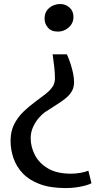

<svg xmlns="http://www.w3.org/2000/svg" viewBox="-20 -769 517 954"><path d="M312.5 -499Q322.5 -476.5 330.5 -452Q338.5 -427.5 343.2 -404.2Q348 -381 348 -360.5Q348 -334.5 336.5 -315Q325 -295.5 305.2 -279.8Q285.5 -264 259.5 -247.8Q233.5 -231.5 204 -212Q188 -201 171.5 -181.5Q155 -162 143.8 -136.8Q132.5 -111.5 132.5 -82.5Q132.5 -38.5 153.8 2Q175 42.5 219 68.2Q263 94 332 94Q355.5 94 380 89.8Q404.5 85.5 419 79L434.5 141.5Q423.5 147.5 403.5 153Q383.5 158.5 358.5 162Q333.5 165.5 307 165.5Q230.5 165.5 177.8 145.8Q125 126 93.2 92.5Q61.5 59 47 17Q32.5 -25 32.5 -69.5Q32.5 -116.5 50.5 -151.8Q68.5 -187 96 -213.5Q123.5 -240 153.2 -261.8Q183 -283.5 208 -303.2Q233 -323 245.5 -345Q248 -350 250.5 -359.5Q253 -369 253 -377.5Q253 -409.5 249.2 -439.8Q245.5 -470 241.5 -499ZM280 -749Q305 -749 325 -731.8Q345 -714.5 345 -685Q345 -653.5 321.5 -632.8Q298 -612 268 -612Q234.5 -612 218 -631.8Q201.5 -651.5 201.5 -676Q201.5 -710 224.5 -729.5Q247.5 -749 280 -749Z"/></svg>

Font: Merriweather 28pt Medium
Style: Regular
Weight: 500
Version: Version 2.100